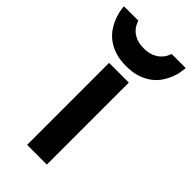

<svg xmlns="http://www.w3.org/2000/svg" viewBox="-311 -816 874 874"><g transform="rotate(45 126.0 -379.0)"><path d="M188.5 0H61.5V-527.8H188.5ZM325.2 -757.8Q324.2 -745.6 321 -727.3Q317.9 -709 309.6 -688.2Q301.3 -667.5 287.4 -646.7Q273.4 -626 251.5 -609.4Q229.5 -592.8 199 -582.3Q168.5 -571.8 126.5 -571.8Q84.5 -571.8 53.7 -582.3Q22.9 -592.8 1.2 -609.4Q-20.5 -626 -34.7 -646.7Q-48.8 -667.5 -56.9 -688.2Q-64.9 -709 -68.6 -727.3Q-72.3 -745.6 -72.8 -757.8H19.5Q22.5 -749 28.6 -736.8Q34.7 -724.6 46.6 -713.4Q58.6 -702.1 77.9 -694.1Q97.2 -686 126.5 -686Q155.3 -686 174.6 -694.1Q193.8 -702.1 206.1 -713.4Q218.3 -724.6 224.9 -736.8Q231.4 -749 234.4 -757.8Z"/></g></svg>

Font: Audiowide
Style: Regular
Weight: 400
Version: Version 1.003